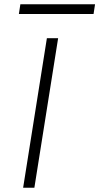

<svg xmlns="http://www.w3.org/2000/svg" viewBox="-20 -885 468 905"><path d="M89 0 201 -705H254L142 0ZM69 -819 76 -865H428L421 -819Z"/></svg>

Font: Nunito Sans 7pt SemiExpanded ExtraLight
Style: Italic
Weight: 250
Width: 6
Italic angle: -9°
Designer: Vernon Adams
Foundry: Vernon Adams
Version: Version 3.101;gftools[0.9.27]